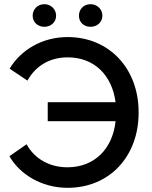

<svg xmlns="http://www.w3.org/2000/svg" viewBox="-20 -887 725 917"><path d="M192 -759C223 -759 248 -781 248 -812C248 -843 223 -867 192 -867C160 -867 136 -843 136 -812C136 -781 160 -759 192 -759ZM412 -759C444 -759 469 -781 469 -812C469 -843 444 -867 412 -867C380 -867 357 -843 357 -812C357 -781 380 -759 412 -759ZM303 10C505 10 642 -142 642 -348V-352C642 -558 503 -710 303 -710C181 -710 79 -648 26 -559L111 -502C150 -572 217 -613 303 -613H304C431 -613 515 -527 532 -399H208V-308H532C518 -177 432 -88 302 -88C215 -88 144 -130 107 -198L25 -141C75 -53 181 10 302 10Z"/></svg>

Font: Fixel Display Medium
Style: Regular
Weight: 500
Designer: AlfaBravo + MacPaw
Foundry: Kyrylo Tkachov, Marchela Mozhyna, Serhii Makarenko, Maria Weinstein, Zakhar Kryvoshyya
Version: Version 1.211